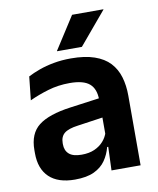

<svg xmlns="http://www.w3.org/2000/svg" viewBox="-80 -749 676 822"><g transform="rotate(-10 258.0 -337.5)"><path d="M340 0 344.5 -120 341 -131V-284.5L340.5 -306.5Q340.5 -354.5 314.2 -377Q288 -399.5 228.5 -399.5Q178 -399.5 133.8 -386.2Q89.5 -373 52 -355.5L63 -457.5Q85 -469 113.2 -479.2Q141.5 -489.5 176.5 -496Q211.5 -502.5 252 -502.5Q312 -502.5 353.5 -488.2Q395 -474 419.8 -447.5Q444.5 -421 455.5 -384.2Q466.5 -347.5 466.5 -303V0ZM179.5 11.5Q106.5 11.5 68.2 -25Q30 -61.5 30 -129V-143Q30 -214.5 74 -248.8Q118 -283 213.5 -296L352.5 -315L360 -232.5L232 -214Q190 -208.5 172.2 -194Q154.5 -179.5 154.5 -151.5V-146.5Q154.5 -119 171.8 -103.8Q189 -88.5 226 -88.5Q259 -88.5 282.5 -99Q306 -109.5 321.2 -126.8Q336.5 -144 343 -165.5L361 -102H339Q331 -70.5 313.2 -44.8Q295.5 -19 263.5 -3.8Q231.5 11.5 179.5 11.5ZM289.5 -685.5H425.5V-684L307 -543H199V-544.5Z"/></g></svg>

Font: Anek Telugu SemiBold
Style: Regular
Weight: 600
Designer: Omkar Bhoir (Telugu), Yesha Goshar (Latin)
Foundry: Ek Type
Version: Version 1.003